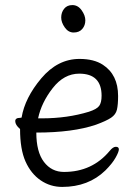

<svg xmlns="http://www.w3.org/2000/svg" viewBox="-20 -718 540 756"><path d="M225 18Q178 18 140 -8Q102 -34 80.5 -82Q59 -130 59 -210Q40 -226 40 -241Q40 -254 59 -254L65 -255Q78 -333 142.5 -409.5Q207 -486 293 -486Q350 -486 385 -463Q445 -424 445 -340Q445 -306 440.5 -286.5Q436 -267 417.5 -254.5Q399 -242 358 -227Q267 -196 123 -196Q123 -120 153 -80.5Q183 -41 232 -41Q343 -41 412 -124Q425 -140 436 -140Q448 -140 448 -130Q448 -120 435 -97Q422 -74 395 -47Q328 18 225 18ZM130 -252H145Q245 -252 330 -278Q361 -288 370.5 -301Q380 -314 380 -341Q380 -428 292 -428Q232 -428 187.5 -371Q143 -314 130 -252ZM270 -590Q249 -590 235 -610Q221 -630 221 -649Q221 -669 232.5 -683.5Q244 -698 265 -698Q287 -698 301.5 -677.5Q316 -657 316 -638Q316 -618 304 -604Q292 -590 270 -590Z"/></svg>

Font: LXGW WenKai Mono TC
Style: Regular
Weight: 400
Designer: LXGW / Fontworks Inc.
Foundry: LXGW / Fontworks Inc.
Version: Version 1.330